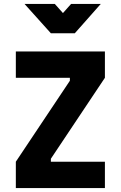

<svg xmlns="http://www.w3.org/2000/svg" viewBox="-20 -950 610 970"><path d="M60 -557V-690H510V-557L237 -148V-133H510V0H60V-133L333 -542V-557ZM489 -930 358 -782H237L104 -930H257L298 -884L339 -930Z"/></svg>

Font: TitilliumText22L Xb
Style: Bold
Weight: 400
Designer: Campivisivi
Foundry: Campivisivi
Version: 1.000